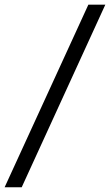

<svg xmlns="http://www.w3.org/2000/svg" viewBox="-75 -755 472 824"><path d="M-55.2 48.8 304.2 -734.9H377L18.1 48.8Z"/></svg>

Font: Archivo
Style: Italic
Weight: 400
Italic angle: -10°
Designer: Hector Gatti
Foundry: Omnibus-Type
Version: Version 2.001